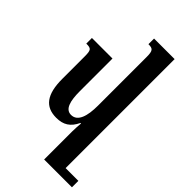

<svg xmlns="http://www.w3.org/2000/svg" viewBox="-298 -848 1182 1182"><g transform="rotate(45 293.0 -257.5)"><path d="M215 11C276 11 315 -13 343 -72H348C346 -48 344 -24 344 0V245H586V189H475V-760H296V-711C334 -711 344 -703 344 -647V-224C344 -133 324 -66 267 -66C218 -66 202 -120 202 -209V-492H23V-443C66 -443 72 -436 72 -378V-185C72 -49 119 11 215 11Z"/></g></svg>

Font: Noto Serif Armenian Condensed
Style: Bold
Weight: 700
Width: 3
Designer: Monotype Design Team
Foundry: Monotype Imaging Inc.
Version: Version 2.008